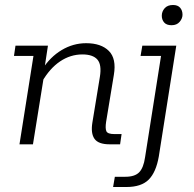

<svg xmlns="http://www.w3.org/2000/svg" viewBox="-20 -578 777 769"><path d="M58 0 114 -354H36L42 -395H172L156 -290L149 -300Q181 -350 227 -377.5Q273 -405 325 -405Q385 -405 416 -374Q447 -343 436 -278L405 -90Q401 -64 406 -52.5Q411 -41 438 -41H467L461 0H419Q374 0 358.5 -22Q343 -44 350 -87L380 -270Q388 -319 370 -339.5Q352 -360 310 -360Q262 -360 220.5 -332Q179 -304 148 -250L159 -292L112 0ZM433 171 440 130H482Q520 130 537.5 112Q555 94 561 52L625 -354H543L550 -395H686L616 49Q605 112 575.5 141.5Q546 171 486 171ZM667 -477Q647 -477 637.5 -488Q628 -499 628 -515Q628 -532 639.5 -545Q651 -558 673 -558Q692 -558 701.5 -547Q711 -536 711 -519Q711 -504 699.5 -490.5Q688 -477 667 -477Z"/></svg>

Font: Rokkitt SemiBold Light
Style: Italic
Weight: 300
Italic angle: -9°
Version: Version 3.103